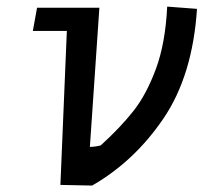

<svg xmlns="http://www.w3.org/2000/svg" viewBox="-20 -574 640 596"><path d="M187.5 -478H82L95 -550H288.5L259 -118Q266.5 -118 277 -119.5Q287.5 -121 293 -123Q353.5 -178 394 -229.2Q434.5 -280.5 464 -360.2Q493.5 -440 499 -553.5L591.5 -546.5Q578 -340 487.8 -206.8Q397.5 -73.5 266 2L167.5 0Z"/></svg>

Font: JuliaMono MediumItalic
Style: Regular
Weight: 500
Italic angle: -9°
Monospace: yes
Designer: cormullion
Foundry: corm
Version: Version 0.049; ttfautohint (v1.8.4)